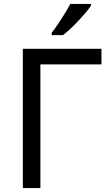

<svg xmlns="http://www.w3.org/2000/svg" viewBox="-20 -964 564 984"><path d="M500 -714V-634H187V0H97V-714ZM446 -934Q434 -916 409 -887.5Q384 -859 355.5 -830.5Q327 -802 303 -784H245V-796Q260 -815 277.5 -841Q295 -867 312 -894.5Q329 -922 340 -944H446Z"/></svg>

Font: TSCustom
Style: Regular
Weight: 400
Designer: Monotype Design Team
Foundry: Monotype Imaging Inc.
Version: Version 2.004; ttfautohint (v1.8.3) -l 8 -r 50 -G 200 -x 14 